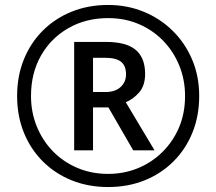

<svg xmlns="http://www.w3.org/2000/svg" viewBox="-20 -744 872 774"><path d="M416 10Q336 10 269 -17Q202 -44 152.5 -93.5Q103 -143 76 -210Q49 -277 49 -357Q49 -437 76 -504Q103 -571 152.5 -620.5Q202 -670 269 -697Q336 -724 416 -724Q492 -724 558.5 -697Q625 -670 675.5 -620.5Q726 -571 754.5 -504Q783 -437 783 -357Q783 -277 756 -210Q729 -143 679.5 -93.5Q630 -44 563 -17Q496 10 416 10ZM416 -43Q480 -43 536 -66Q592 -89 635 -131.5Q678 -174 702 -231Q726 -288 726 -357Q726 -422 703 -479Q680 -536 638.5 -579Q597 -622 540.5 -646.5Q484 -671 416 -671Q326 -671 255.5 -630.5Q185 -590 145 -519.5Q105 -449 105 -357Q105 -292 128 -235Q151 -178 192.5 -135Q234 -92 291 -67.5Q348 -43 416 -43ZM279 -138V-575H407Q489 -575 527 -543Q565 -511 565 -446Q565 -399 541 -371.5Q517 -344 487 -332L603 -138H517L417 -311H355V-138ZM405 -373Q444 -373 466 -393Q488 -413 488 -444Q488 -479 468 -495Q448 -511 404 -511H355V-373Z"/></svg>

Font: Noto Sans Anatolian Hieroglyphs
Style: Regular
Weight: 400
Designer: Monotype Design Team
Foundry: Monotype Imaging Inc.
Version: Version 2.001; ttfautohint (v1.8.4.7-5d5b)